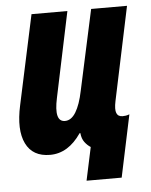

<svg xmlns="http://www.w3.org/2000/svg" viewBox="-50 -591 595 757"><g transform="rotate(-5 247.5 -212.5)"><path d="M262 124 290 -7Q277 -15 266.5 -29Q256 -43 254 -65H251Q200 10 128 10Q59 10 32.5 -44.5Q6 -99 27 -195L103 -549H245L174 -211Q154 -118 198 -118Q223 -118 241 -147.5Q259 -177 270 -231L339 -549H481L403 -179Q396 -146 402 -131.5Q408 -117 426 -117Q432 -117 438.5 -118Q445 -119 453 -122L401 124Z"/></g></svg>

Font: Noto Sans ExtraCondensed ExtraBold
Style: Italic
Weight: 800
Width: 2
Italic angle: -12°
Designer: Monotype Design Team
Foundry: Monotype Imaging Inc.
Version: Version 2.013; ttfautohint (v1.8.4.7-5d5b)